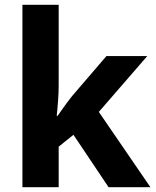

<svg xmlns="http://www.w3.org/2000/svg" viewBox="-20 -780 650 800"><path d="M224.5 -422.8Q224.5 -395.8 222 -360.7Q219.6 -325.5 216.2 -297.4H220.2Q227.4 -307.8 238.2 -323.1Q249 -338.4 260.6 -354.2Q272.1 -370 281.1 -380.6L423.5 -546.4H593.6L391.8 -313.7L606.7 0H432.4L286.1 -218.3L224.5 -168.9V0H73.4V-760H224.5Z"/></svg>

Font: Noto Sans Khmer
Style: Regular
Weight: 400
Designer: Danh Hong and the Monotype Design Team
Foundry: Monotype Imaging Inc.
Version: Version 2.003